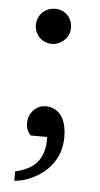

<svg xmlns="http://www.w3.org/2000/svg" viewBox="-50 -528 379 730"><g transform="rotate(5 139.5 -162.5)"><path d="M123 -122C114 -122 106 -120 99 -116C79 -105 62 -84 62 -53C62 -33 70 -17 80 -7H143C146 81 103 118 33 134V170C56 168 78 162 99 152C157 125 208 72 208 -11C208 -72 186 -123 125 -123ZM197 -428C197 -466 169 -495 131 -495C93 -495 63 -466 63 -428C63 -390 92 -361 130 -361C139 -361 148 -363 156 -367C178 -377 197 -396 197 -428Z"/></g></svg>

Font: Veleka
Style: Regular
Weight: 400
Designer: Stefan Peev, Context Ltd, 2016; SIL International, 1997-2014.
Foundry: Stefan Peev, Context Ltd, 2016
Version: Version 1.000